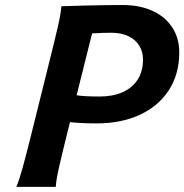

<svg xmlns="http://www.w3.org/2000/svg" viewBox="-20 -730 720 750"><path d="M197.8 0H43.9Q55.2 -26.4 68.6 -75.2Q82 -124 103.5 -210.4L171.4 -483.4Q193.8 -572.3 206.1 -626Q218.3 -679.7 219.7 -705.6Q242.7 -706.5 318.4 -708.5Q394 -710.4 459 -710.4Q525.4 -710.4 575.4 -687.7Q625.5 -665 652.8 -623Q680.2 -581.1 680.2 -525.4Q680.2 -439.9 639.2 -377.2Q598.1 -314.5 525.4 -281.2Q452.6 -248 358.4 -248Q297.4 -248 253.4 -252.9L242.7 -210.4Q221.7 -125.5 210.4 -75.7Q199.2 -25.9 197.8 0ZM370.1 -353Q420.9 -353 459 -369.9Q497.1 -386.7 517.8 -419.2Q538.6 -451.7 538.6 -498Q538.6 -526.9 524.7 -550.5Q510.7 -574.2 482.7 -588.1Q454.6 -602.1 414.6 -602.1Q385.3 -602.1 339.8 -599.6L279.3 -357.9Q308.6 -353 370.1 -353Z"/></svg>

Font: Lesson One
Style: Bold Italic
Weight: 700
Italic angle: -14°
Designer: But Ko, Victor Gaultney, Annie Olsen, Julie Remington, Don Collingsworth, Eric Hays, Becca Hirsbrunner
Version: Version 1.100